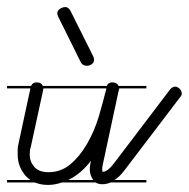

<svg xmlns="http://www.w3.org/2000/svg" viewBox="-20 -530 534 543"><path d="M394 -14H293Q281 -9 270 -9Q258 -9 250 -14H155Q135 -7 116 -7Q97 -7 81 -13L78 -14H0V-21H66Q60 -25 54 -31Q43 -43 36.5 -58.5Q30 -74 30 -93V-107Q30 -114 32 -122L66 -280H0V-287H68Q72 -297 83 -297Q93 -297 98 -292Q100 -289 101 -287H282Q286 -297 297 -297Q307 -297 312 -292Q314 -290 315 -287H394V-280H317V-279Q317 -278 316 -275Q315 -272 315 -271L271 -66Q269 -57 269 -51Q269 -48 270 -44Q278 -44 286.5 -51Q295 -58 303 -69L461 -277Q468 -285 475 -285Q482 -285 488 -279Q494 -273 494 -266Q494 -260 490 -256L331 -47Q318 -30 304 -21H394ZM102 -277Q102 -276 102 -275L67 -114Q64 -106 64 -93Q64 -73 77 -58Q90 -43 117 -43Q152 -43 178.5 -65Q205 -87 225.5 -122Q246 -157 259 -199Q271 -240 281 -280H103Q103 -279 102 -277ZM243 -372Q246 -367 246 -361Q246 -353 239.5 -348.5Q233 -344 226 -344Q213 -344 208 -355L145 -482Q142 -488 142 -493Q142 -500 149.5 -505Q157 -510 165 -510Q174 -510 180 -498ZM243 -22Q234 -35 234 -51Q234 -55 234.5 -60.5Q235 -66 237 -73V-75Q210 -40 177 -23Q175 -22 173 -21H243Z"/></svg>

Font: Gruenewald VA 3. Klasse
Style: Regular
Weight: 400
Designer: Peter Wiegel
Foundry: Peter Wiegel, nach dem Schriftentwurf von Dr. H. Gr¸newald
Version: Version 0.007